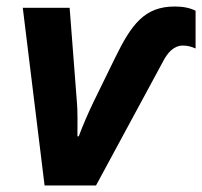

<svg xmlns="http://www.w3.org/2000/svg" viewBox="-20 -570 621 590"><path d="M275 0 482 -383C494 -406 513 -430 542 -430C555 -430 568 -427 581 -421V-537C563 -546 542 -550 517 -550C424 -550 384 -495 334 -393L267 -256C254 -229 234 -184 222 -151H218C218 -188 219 -233 216 -260L194 -546H50L117 0Z"/></svg>

Font: BC Sans
Style: Bold Italic
Weight: 700
Italic angle: -12°
Designer: Monotype Design Team
Province of B.C.
Foundry: Monotype Imaging Inc.
Version: Version 2.000;GOOG;noto-source:20170915:90ef993387c0